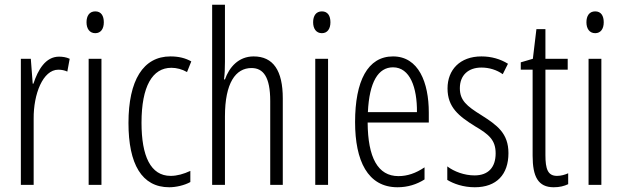

<svg xmlns="http://www.w3.org/2000/svg" viewBox="-20 -780 2626 810"><path d="M229 -541C172 -541 140 -485 121 -427H118L110 -532H68V0H122V-279C121 -383 161 -486 226 -486C240 -486 254 -483 264 -478L274 -532C259 -539 243 -541 229 -541Z M382 -732C357 -732 345 -713 345 -686C345 -659 358 -640 382 -640C405 -640 418 -658 418 -686C418 -713 407 -732 382 -732ZM408 -532H354V0H408Z M694 10C722 10 758 2 783 -12V-59C755 -46 727 -38 700 -38C615 -38 577 -122 577 -262C577 -416 623 -494 703 -494C725 -494 748 -488 769 -476L787 -521C762 -535 734 -542 699 -542C584 -542 522 -441 522 -261C522 -88 578 10 694 10Z M929 -760H875V0H929V-289C929 -430 974 -493 1041 -493C1091 -493 1120 -455 1120 -354V0H1173V-365C1173 -482 1133 -542 1050 -542C986 -542 947 -496 929 -445H925C928 -468 929 -489 929 -519Z M1338 -732C1313 -732 1301 -713 1301 -686C1301 -659 1314 -640 1338 -640C1361 -640 1374 -658 1374 -686C1374 -713 1363 -732 1338 -732ZM1364 -532H1310V0H1364Z M1638 -542C1531 -542 1478 -438 1478 -265C1478 -102 1531 10 1657 10C1700 10 1738 -2 1771 -23V-74C1734 -49 1698 -37 1661 -37C1574 -37 1532 -115 1531 -263H1789V-305C1789 -432 1746 -542 1638 -542ZM1638 -496C1710 -496 1740 -410 1739 -307H1532C1538 -435 1576 -496 1638 -496Z M2125 -134C2125 -218 2077 -252 2011 -294C1948 -333 1920 -357 1920 -408C1920 -463 1956 -495 2011 -495C2044 -495 2076 -485 2101 -467L2123 -511C2091 -531 2053 -542 2011 -542C1920 -542 1868 -485 1868 -407C1868 -327 1916 -290 1983 -248C2043 -213 2071 -189 2071 -133C2071 -74 2040 -40 1982 -40C1939 -40 1896 -56 1867 -78V-21C1893 -5 1934 10 1983 10C2075 10 2125 -44 2125 -134Z M2330 -38C2291 -38 2281 -67 2281 -126V-486H2375V-532H2281V-657H2243L2228 -532L2177 -517V-486H2227V-123C2227 -35 2250 10 2316 10C2341 10 2360 5 2377 -3V-49C2364 -43 2347 -38 2330 -38Z M2491 -732C2466 -732 2454 -713 2454 -686C2454 -659 2467 -640 2491 -640C2514 -640 2527 -658 2527 -686C2527 -713 2516 -732 2491 -732ZM2517 -532H2463V0H2517Z"/></svg>

Font: Noto Sans UI Condensed Light
Style: Regular
Weight: 300
Width: 3
Designer: Monotype Design Team
Foundry: Monotype Imaging Inc.
Version: Version 1.901